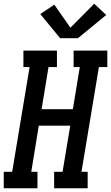

<svg xmlns="http://www.w3.org/2000/svg" viewBox="-42 -1005 593 1025"><path d="M-22 0V-88H23L116 -647H83V-735H262V-647H217L180 -422H347L384 -647H351V-735H531V-647H486L393 -88H426V0H247V-88H292L333 -334H165L125 -88H158V0ZM279 -801 173 -930 248 -980 334 -857 461 -985 525 -925 374 -801Z"/></svg>

Font: Iosevka Curly Slab SmBdObl
Style: Regular
Weight: 600
Italic angle: -9°
Monospace: yes
Designer: Belleve Invis
Foundry: Belleve Invis
Version: Version 11.0.0; ttfautohint (v1.8.3)